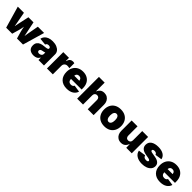

<svg xmlns="http://www.w3.org/2000/svg" viewBox="530 -2627 4535 4535"><g transform="rotate(45 2797.5 -359.5)"><path d="M156.2 0 -1 -545.9H204.1L235.4 -375Q243.7 -328.1 253.9 -277.1Q264.2 -226.1 272.9 -168.5Q283.2 -226.1 295.2 -277.3Q307.1 -328.6 316.9 -375L353.5 -545.9H523.4L558.1 -375Q567.4 -327.6 579.3 -276.4Q591.3 -225.1 602.1 -167Q610.4 -225.1 619.9 -276.4Q629.4 -327.6 637.7 -375L668.9 -545.9H877.9L718.8 0H517.6L465.8 -179.7Q458.5 -204.6 451.4 -240.7Q444.3 -276.9 437.5 -313Q430.7 -276.9 423.6 -240.7Q416.5 -204.6 409.2 -179.7L357.4 0Z M1074.2 8.8Q995.6 8.8 946 -30.3Q896.5 -69.3 896.5 -150.4Q896.5 -210.4 923.1 -247.1Q949.7 -283.7 995.1 -302Q1040.5 -320.3 1096.7 -324.2Q1165 -329.1 1193.8 -338.6Q1222.7 -348.1 1222.7 -372.1V-374Q1222.7 -395 1206.1 -406.5Q1189.5 -418 1161.1 -418Q1133.3 -418 1113.5 -406Q1093.8 -394 1088.9 -369.1L912.1 -386.7Q919.9 -432.6 950.2 -470.2Q980.5 -507.8 1033.9 -530.3Q1087.4 -552.7 1164.1 -552.7Q1241.7 -552.7 1299.1 -529.1Q1356.4 -505.4 1387.7 -464.8Q1418.9 -424.3 1418.9 -374V0H1235.4V-77.1H1231.4Q1206.5 -31.2 1167 -11.2Q1127.4 8.8 1074.2 8.8ZM1137.7 -115.2Q1170.9 -115.2 1197.8 -135.7Q1224.6 -156.2 1224.6 -193.4V-238.3Q1194.3 -226.6 1146.5 -218.8Q1112.3 -213.4 1096.7 -198.2Q1081.1 -183.1 1081.1 -162.1Q1081.1 -139.2 1096.9 -127.2Q1112.8 -115.2 1137.7 -115.2Z M1518.6 0V-545.9H1709V-441.4H1714.8Q1729.5 -499.5 1762 -526.1Q1794.4 -552.7 1837.9 -552.7Q1862.8 -552.7 1887.7 -544.9V-377.9Q1873 -383.3 1851.8 -385.5Q1830.6 -387.7 1815.4 -387.7Q1772 -387.7 1743.4 -359.4Q1714.8 -331.1 1714.8 -284.2V0Z M2182.6 9.8Q2051.3 9.8 1976.3 -64.7Q1901.4 -139.2 1901.4 -271.5Q1901.4 -356 1935.3 -419.2Q1969.2 -482.4 2031.2 -517.6Q2093.3 -552.7 2177.7 -552.7Q2260.3 -552.7 2321.3 -518.8Q2382.3 -484.9 2415.8 -422.1Q2449.2 -359.4 2449.2 -272.5V-227.5H2093.8Q2095.7 -176.8 2120.8 -152.3Q2146 -127.9 2186.5 -127.9Q2216.8 -127.9 2238.3 -140.4Q2259.8 -152.8 2268.6 -175.3L2441.4 -149.9Q2420.4 -76.2 2353.8 -33.2Q2287.1 9.8 2182.6 9.8ZM2095.2 -335H2264.2Q2254.9 -415 2179.7 -415Q2104.5 -415 2095.2 -335Z M2723.6 -306.6V0H2527.3V-727.5H2718.8V-432.6Q2739.7 -484.9 2779.8 -518.8Q2819.8 -552.7 2886.7 -552.7Q2944.8 -552.7 2987.5 -526.4Q3030.3 -500 3053.7 -453.6Q3077.1 -407.2 3077.1 -347.7V0H2880.9V-306.6Q2880.9 -347.2 2860.4 -370.4Q2839.8 -393.6 2802.7 -393.6Q2766.6 -393.6 2745.1 -370.4Q2723.6 -347.2 2723.6 -306.6Z M3439.9 9.8Q3351.1 9.8 3287.6 -25.6Q3224.1 -61 3190.7 -124.3Q3157.2 -187.5 3157.2 -271.5Q3157.2 -355.5 3190.7 -418.7Q3224.1 -481.9 3287.6 -517.3Q3351.1 -552.7 3439.9 -552.7Q3528.8 -552.7 3591.8 -517.3Q3654.8 -481.9 3688.2 -418.7Q3721.7 -355.5 3721.7 -271.5Q3721.7 -187.5 3688.2 -124.3Q3654.8 -61 3591.8 -25.6Q3528.8 9.8 3439.9 9.8ZM3439.9 -136.7Q3478 -136.7 3499.8 -172.6Q3521.5 -208.5 3521.5 -272.5Q3521.5 -336.9 3499.8 -371.6Q3478 -406.2 3439.9 -406.2Q3401.4 -406.2 3379.4 -371.6Q3357.4 -336.9 3357.4 -272.5Q3357.4 -208.5 3379.4 -172.6Q3401.4 -136.7 3439.9 -136.7Z M3992.2 6.8Q3934.6 6.8 3891.6 -19.5Q3848.6 -45.9 3825.2 -92.3Q3801.8 -138.7 3801.8 -198.2V-545.9H3998V-239.3Q3998 -198.7 4018.6 -175.5Q4039.1 -152.3 4076.2 -152.3Q4112.3 -152.3 4133.8 -175.5Q4155.3 -198.7 4155.3 -239.3V-545.9H4351.6V0H4167.5L4164.1 -123Q4144 -67.4 4103 -30.3Q4062 6.8 3992.2 6.8Z M4694.8 9.8Q4583.5 9.8 4512.2 -36.6Q4440.9 -83 4426.8 -163.6L4608.4 -189.9Q4618.2 -157.7 4640.1 -140.4Q4662.1 -123 4703.6 -123Q4764.6 -123 4764.6 -157.2Q4764.6 -186 4702.1 -197.3L4605.5 -214.8Q4439.5 -244.6 4439.5 -375Q4439.5 -460.4 4506.8 -506.6Q4574.2 -552.7 4691.4 -552.7Q4799.8 -552.7 4866.7 -511Q4933.6 -469.2 4946.3 -395L4773.4 -370.1Q4767.1 -397 4745.6 -409.4Q4724.1 -421.9 4695.3 -421.9Q4669.9 -421.9 4652.3 -412.8Q4634.8 -403.8 4634.8 -386.7Q4634.8 -374.5 4645.3 -363.8Q4655.8 -353 4686.5 -347.7L4797.9 -328.1Q4963.9 -298.8 4963.9 -180.7Q4963.9 -122.1 4929 -79.3Q4894 -36.6 4833.5 -13.4Q4772.9 9.8 4694.8 9.8Z M5300.8 9.8Q5169.4 9.8 5094.5 -64.7Q5019.5 -139.2 5019.5 -271.5Q5019.5 -356 5053.5 -419.2Q5087.4 -482.4 5149.4 -517.6Q5211.4 -552.7 5295.9 -552.7Q5378.4 -552.7 5439.5 -518.8Q5500.5 -484.9 5533.9 -422.1Q5567.4 -359.4 5567.4 -272.5V-227.5H5211.9Q5213.9 -176.8 5239 -152.3Q5264.2 -127.9 5304.7 -127.9Q5335 -127.9 5356.4 -140.4Q5377.9 -152.8 5386.7 -175.3L5559.6 -149.9Q5538.6 -76.2 5471.9 -33.2Q5405.3 9.8 5300.8 9.8ZM5213.4 -335H5382.3Q5373 -415 5297.9 -415Q5222.7 -415 5213.4 -335Z"/></g></svg>

Font: Inter Black
Style: Regular
Weight: 900
Designer: Rasmus Andersson
Foundry: rsms
Version: Version 4.000;git-a52131595